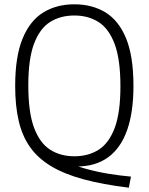

<svg xmlns="http://www.w3.org/2000/svg" viewBox="-20 -769 691 892"><path d="M578.5 103Q456.5 88 367.2 63.8Q278 39.5 217 2.8Q156 -34 119.5 -85.8Q83 -137.5 66.8 -207.8Q50.5 -278 50.5 -369.5Q50.5 -506.5 85 -590Q119.5 -673.5 181.2 -711.2Q243 -749 325.5 -749Q408 -749 469.8 -711.5Q531.5 -674 565.8 -590.8Q600 -507.5 600 -370Q600 -247.5 570.5 -164.2Q541 -81 482.2 -38.2Q423.5 4.5 336.5 4.5Q324 4.5 311 3.8Q298 3 284.5 1L289 -17.5Q332 2.5 382.5 16.2Q433 30 485.5 38.5Q538 47 588.5 51.5ZM325.5 -43Q390 -43 438 -73.2Q486 -103.5 512.8 -174.5Q539.5 -245.5 539.5 -367.5Q539.5 -492.5 512.8 -564.2Q486 -636 438 -666.5Q390 -697 325.5 -697Q261 -697 213 -667Q165 -637 138.2 -566Q111.5 -495 111.5 -372.5Q111.5 -247.5 138.2 -175.8Q165 -104 213 -73.5Q261 -43 325.5 -43Z"/></svg>

Font: Encode Sans SemiCondensed Light
Style: Regular
Weight: 300
Width: 4
Designer: Multiple Designers
Foundry: Impallari Type
Version: Version 3.002